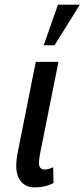

<svg xmlns="http://www.w3.org/2000/svg" viewBox="-20 -793 362 823"><path d="M208 -76.2 209.5 -8.8Q174.8 10.3 128.9 10.3Q83.5 10.3 62 -26.4Q40.5 -63 56.6 -143.1L133.3 -527.8H230.5L152.8 -139.6Q143.6 -94.7 148.9 -80.6Q154.3 -66.4 170.9 -66.4Q187.5 -66.4 208 -76.2ZM228.5 -772.9H322.3L213.9 -599.1H167.5Z"/></svg>

Font: RobotoCondensed-Italic
Style: Italic
Weight: 400
Designer: Google
Version: Version 1.200311; 2013